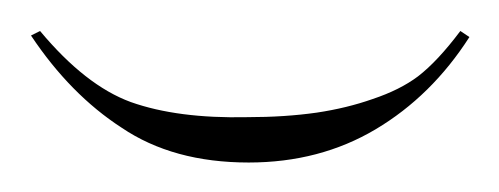

<svg xmlns="http://www.w3.org/2000/svg" viewBox="-122 -1164 330 127"><g transform="rotate(-90 43.5 -1100.0)"><path d="M87 -961Q67 -976 57 -989Q48 -1001 42 -1019Q36 -1036 33 -1056Q30 -1077 30 -1102Q29 -1148 40 -1179Q51 -1209 87 -1239L84 -1245Q45 -1219 23 -1185Q0 -1151 0 -1101Q0 -1054 22 -1017Q44 -980 83 -955Z"/></g></svg>

Font: Bravura Text
Style: Regular
Weight: 400
Designer: Daniel Spreadbury et al.
Foundry: Steinberg Media Technologies GmbH
Version: Version 1.393